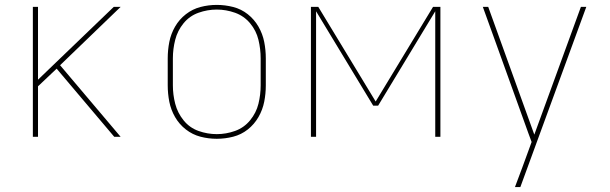

<svg xmlns="http://www.w3.org/2000/svg" viewBox="-20 -558 2488 783"><path d="M114 0H135V-206L211 -278L287 -188L446 0H472L225 -292L472 -530H444L135 -233V-530H114Z M864 8Q898 8 931 -0.5Q964 -9 990.5 -30Q1017 -51 1034 -80.5Q1051 -110 1057.5 -143Q1064 -176 1064 -210V-320Q1064 -354 1057.5 -387Q1051 -420 1034 -449.5Q1017 -479 990.5 -500Q964 -521 931 -529.5Q898 -538 864 -538Q830 -538 797.5 -529.5Q765 -521 738 -500Q711 -479 694 -449.5Q677 -420 670.5 -387Q664 -354 664 -320V-210Q664 -176 670.5 -143Q677 -110 694 -80.5Q711 -51 738 -30Q765 -9 797.5 -0.5Q830 8 864 8ZM864 -11Q826 -11 789.5 -24Q753 -37 728.5 -67.5Q704 -98 694.5 -135Q685 -172 685 -210V-320Q685 -358 694.5 -395.5Q704 -433 728.5 -463Q753 -493 789.5 -506Q826 -519 864 -519Q902 -519 938.5 -506Q975 -493 1000 -463Q1025 -433 1034 -395.5Q1043 -358 1043 -320V-210Q1043 -172 1034 -135Q1025 -98 1000 -67.5Q975 -37 938.5 -24Q902 -11 864 -11Z M1248 0H1269V-512L1502 -127H1522L1755 -512V0H1776V-530H1746L1512 -144L1278 -530H1248Z M2080 205H2102L2371 -530H2349L2159 -9L1971 -530H1949L2000 -389L2135 -14L2148 21L2110 125Q2102 145 2095 165Q2088 185 2080 205Z"/></svg>

Font: Iosevka Sparkle Thin
Style: Regular
Weight: 100
Designer: Belleve Invis
Foundry: Belleve Invis
Version: Version 4.5.0; ttfautohint (v1.8.3)